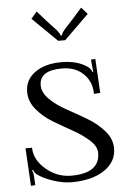

<svg xmlns="http://www.w3.org/2000/svg" viewBox="-52 -735 530 792"><g transform="rotate(-5 213.0 -339.0)"><path d="M237 -568H208L106 -668L130 -696L168 -653Q175 -645 187 -632.5Q199 -620 204 -614.5Q209 -609 214 -601.5Q219 -594 220 -589H225Q226 -593 228.5 -598Q231 -603 236.5 -609.5Q242 -616 246.5 -621Q251 -626 260.5 -636Q270 -646 276 -653L314 -696L339 -668ZM399 -106Q399 -50 348 -16Q297 18 213 18Q177 18 136.5 4.5Q96 -9 72 -27Q63 -33 58 -47L54 -45Q60 -31 60 -17L62 17L44 18L35 -138H62Q63 -87 109.5 -48Q156 -9 213 -9Q332 -9 332 -93Q332 -120 304 -145.5Q276 -171 236.5 -193Q197 -215 157.5 -238.5Q118 -262 90 -295.5Q62 -329 62 -369Q62 -419 103.5 -449Q145 -479 213 -479Q282 -479 323 -448Q334 -439 338 -427H341Q338 -451 338 -456L336 -479L354 -480L362 -339L336 -337L335 -352Q331 -394 298.5 -423.5Q266 -453 213 -453Q120 -453 120 -391Q120 -361 148.5 -333Q177 -305 218.5 -282.5Q260 -260 301 -235.5Q342 -211 370.5 -178Q399 -145 399 -106Z"/></g></svg>

Font: Foglihten068fMac
Style: Regular
Weight: 500
Designer: gluk (gluksza@wp.pl)
Foundry: gluk (gluksza@wp.pl)
Version: Version 0.68